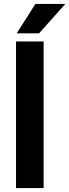

<svg xmlns="http://www.w3.org/2000/svg" viewBox="-20 -962 354 982"><path d="M203.1 -750V0H62V-750ZM65.4 -791.5 161.1 -941.9H314L179.7 -791.5Z"/></svg>

Font: Vazirmatn UI FD
Style: Bold
Weight: 700
Designer: Saber Rastikerdar
Foundry: Saber Rastikerdar
Version: Version 33.003